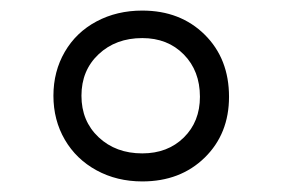

<svg xmlns="http://www.w3.org/2000/svg" viewBox="-20 -530 533 363"><path d="M249 -510Q321 -510 367 -464.5Q413 -419 413 -347Q413 -277 367 -232Q321 -187 249 -187Q201 -187 162.5 -208Q124 -229 102.5 -266Q81 -303 81 -349Q81 -395 102.5 -432Q124 -469 162.5 -489.5Q201 -510 249 -510ZM249 -458Q199 -458 166.5 -427.5Q134 -397 134 -349Q134 -301 166.5 -270.5Q199 -240 249 -240Q297 -240 327.5 -270Q358 -300 358 -347Q358 -396 327.5 -427Q297 -458 249 -458Z"/></svg>

Font: DVN-Poppins
Style: Regular
Weight: 400
Designer: Ninad Kale (Devanagari), Jonny Pinhorn (Latin)
Foundry: Indian Type Foundry
Version: 4.004